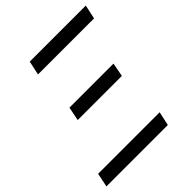

<svg xmlns="http://www.w3.org/2000/svg" viewBox="-211 -838 962 962"><g transform="rotate(-45 270.5 -357.0)"><path d="M438 -74.2 421.9 0H-13.2L2 -74.2ZM157.2 -713.9H554.2L538.1 -639.2H141.1ZM134.8 -410.2H446.8L433.1 -336.9H120.1Z"/></g></svg>

Font: OpenSans-Italic
Style: Italic
Weight: 400
Italic angle: -12°
Foundry: Ascender Corporation
Version: Version 1.10